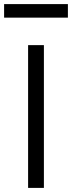

<svg xmlns="http://www.w3.org/2000/svg" viewBox="-52 -916 351 936"><path d="M85 0V-696H162V0ZM-32 -830V-896H279V-830Z"/></svg>

Font: TitilliumText22L Rg
Style: Regular
Weight: 400
Designer: Campivisivi
Foundry: Campivisivi
Version: 1.000